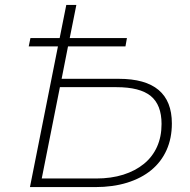

<svg xmlns="http://www.w3.org/2000/svg" viewBox="-20 -762 773 782"><path d="M250 -742H291L264 -607H497L491 -573H257L231 -441H464Q680 -441 680 -259Q680 -199 658.5 -151Q637 -103 596.5 -69.5Q556 -36 498 -18Q440 0 368 0H102L216 -573H97L104 -607H223ZM371 -35Q433 -35 482 -50.5Q531 -66 566 -94.5Q601 -123 619.5 -164Q638 -205 638 -257Q638 -335 594 -371Q550 -407 454 -407H224L150 -35Z"/></svg>

Font: Argentum Sans ExtraLight
Style: Italic
Weight: 200
Italic angle: -11°
Designer: Julieta Ulanovsky (font), Cristiano Sobral (main changes and remaster)
Foundry: Julieta Ulanovsky (font), Cristiano Sobral (main changes and remaster)
Version: Version 2.007;June 15, 2022;FontCreator 14.0.0.2814 64-bit; 